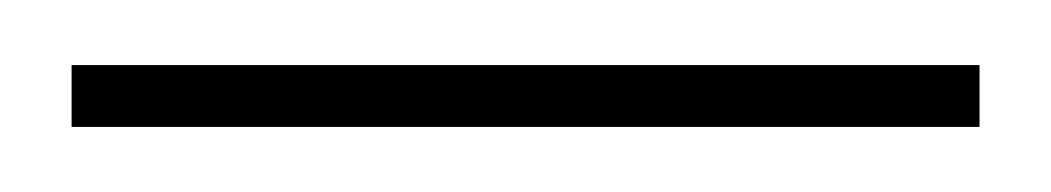

<svg xmlns="http://www.w3.org/2000/svg" viewBox="-20 -609 323 59"><path d="M2 -570V-589H281V-570Z"/></svg>

Font: Elsie Swash Caps Black
Style: Regular
Weight: 900
Designer: Alejandro Inler
Foundry: Alejandro Inler
Version: 1.003